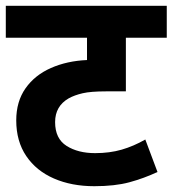

<svg xmlns="http://www.w3.org/2000/svg" viewBox="-20 -642 595 662"><path d="M555 -512H414V-327H346Q293 -327 265 -320.5Q237 -314 217 -303Q170 -276 170 -221Q170 -164 209.5 -139Q249 -114 308 -114Q358 -114 399.5 -126Q441 -138 481 -161L523 -49Q476 -27 426 -13.5Q376 0 305 0Q227 0 166 -26.5Q105 -53 70.5 -104Q36 -155 36 -227Q36 -292 68 -337.5Q100 -383 155.5 -407.5Q211 -432 280 -435V-512H0V-622H555Z"/></svg>

Font: RS Noto Sans
Style: Bold
Weight: 700
Designer: Monotype Design Team
Foundry: Monotype Imaging Inc.
Version: Version 3.10